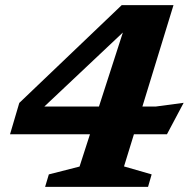

<svg xmlns="http://www.w3.org/2000/svg" viewBox="-20 -727 743 747"><path d="M453.5 -707H655L534 -312.5H586L694.5 -327L629.5 -204.5H501L462.5 -79.5L570 -48.5L556 0H155.5L170 -48.5L289.5 -79L330 -204.5H19L55 -326.5ZM365 -312.5 458 -600.5 152.5 -312.5Z"/></svg>

Font: Newsreader 6pt SemiBold
Style: Italic
Weight: 600
Italic angle: -17°
Designer: Hugues Gentile
Foundry: Production Type
Version: Version 1.003; ttfautohint (v1.8.3)